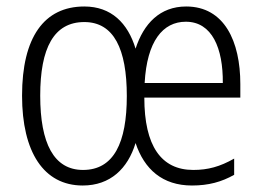

<svg xmlns="http://www.w3.org/2000/svg" viewBox="-20 -562 809 592"><path d="M554 -542C473 -542 423 -489 398 -412C374 -491 323 -542 240 -542C116 -542 48 -447 48 -267C48 -93 115 10 235 10C320 10 374 -42 398 -121C425 -40 481 10 572 10C623 10 663 -1 702 -23V-73C658 -48 621 -38 576 -38C477 -38 425 -112 425 -261H721V-303C721 -434 672 -542 554 -542ZM553 -495C634 -495 668 -413 667 -306H426C433 -435 482 -495 553 -495ZM240 -494C331 -494 371 -411 371 -266C371 -122 331 -38 236 -38C146 -38 104 -120 104 -267C104 -414 146 -494 240 -494Z"/></svg>

Font: Noto Sans Armenian Condensed Light
Style: Regular
Weight: 300
Width: 3
Designer: Monotype Design Team
Foundry: Monotype Imaging Inc.
Version: Version 2.008